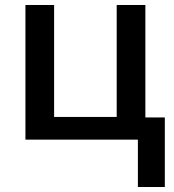

<svg xmlns="http://www.w3.org/2000/svg" viewBox="-20 -560 697 770"><path d="M448 -540V-91H197V-540H82V0H533V190H641V-89H563V-540Z"/></svg>

Font: OpenSansMMV
Style: Semibold
Weight: 600
Designer: Steve Matteson
Foundry: Ascender Corporation
Version: Version 6.000